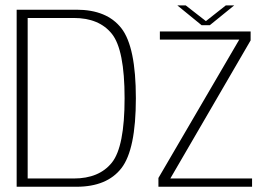

<svg xmlns="http://www.w3.org/2000/svg" viewBox="-20 -712 1032 732"><path d="M43.5 0H271.5Q388 0 443 -71Q498 -142 498 -337.5Q498 -533 443 -604Q388 -675 271.5 -675H43.5ZM85.5 -31.5V-643.5H261Q358 -643.5 406.5 -583Q455 -522.5 455 -337.5Q455 -152.5 406.5 -92Q358 -31.5 261 -31.5ZM584 0H941V-31.5H628.5V-30L935.5 -558V-592H589.5V-561H893V-562.5L584 -33.5ZM748.5 -616H780L873 -691.5H841L765 -631.5L688 -691.5H656Z"/></svg>

Font: Anybody UltraCondensed Thin ExtraLight
Style: Regular
Weight: 250
Version: Version 1.111